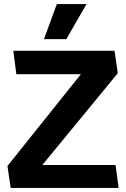

<svg xmlns="http://www.w3.org/2000/svg" viewBox="-20 -932 627 952"><path d="M262 -912H409Q384 -869 359 -825Q334 -781 309 -738H198Q214 -781 230 -825Q246 -869 262 -912ZM564 -569 190 -114H553L568 0H33L17 -109L381 -564H61L46 -680H548Z"/></svg>

Font: Palanquin Dark Medium
Style: Regular
Weight: 500
Designer: Pria Ravichandran
Version: Version 1.001